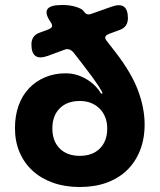

<svg xmlns="http://www.w3.org/2000/svg" viewBox="-20 -750 640 770"><path d="M174 -632Q186 -637 188.5 -643Q191 -649 184 -660L182 -663Q159 -697 170.5 -713.5Q182 -730 229 -730Q261 -730 284.5 -722.5Q308 -715 314 -707L318 -702Q323 -695 330 -693Q337 -691 345 -694L427 -723Q460 -735 476.5 -723.5Q493 -712 493 -677Q493 -660 485 -648Q477 -636 460 -630L417 -614Q405 -609 402.5 -602.5Q400 -596 408 -586L446 -537Q508 -456 534 -386Q560 -316 560 -251Q560 -193 541.5 -146.5Q523 -100 489.5 -67.5Q456 -35 408 -17.5Q360 0 300 0Q241 0 193 -17Q145 -34 111 -65Q77 -96 58.5 -139.5Q40 -183 40 -236Q40 -286 54.5 -326.5Q69 -367 96 -395.5Q123 -424 160.5 -440Q198 -456 243 -456Q269 -456 291.5 -448.5Q314 -441 332.5 -429Q351 -417 364.5 -402.5Q378 -388 385 -375H391Q392 -379 375 -405.5Q358 -432 314 -489L276 -538Q268 -548 258.5 -551.5Q249 -555 237 -550L172 -526Q139 -514 122.5 -525.5Q106 -537 106 -572Q106 -589 114 -601Q122 -613 139 -619ZM300 -125Q351 -125 380.5 -154.5Q410 -184 410 -235Q410 -260 402 -280Q394 -300 379.5 -314.5Q365 -329 345 -337Q325 -345 300 -345Q249 -345 219.5 -315.5Q190 -286 190 -235Q190 -184 219.5 -154.5Q249 -125 300 -125Z"/></svg>

Font: Maple Mono NL ExtraBold
Style: Regular
Weight: 800
Monospace: yes
Designer: subframe7536
Version: Version 7.000